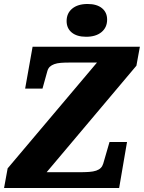

<svg xmlns="http://www.w3.org/2000/svg" viewBox="-55 -945 723 965"><path d="M95.8 -79.4H341Q371.2 -79.4 392.6 -80.9Q414 -82.4 428.5 -87.4Q443 -92.4 451.4 -100.9Q459.8 -109.4 463.8 -122.4L495.4 -231.2H583.4L543.8 0H-34.6L-16.6 -98.8L479.4 -686.2L501.6 -630.6H293.2Q269 -630.6 250.3 -629.1Q231.6 -627.6 217.9 -622.6Q204.2 -617.6 195.6 -609.6Q187 -601.6 183 -587.6L158.6 -499.8H71.4L108.8 -710H648L630.6 -614.8L122.4 -11.8ZM378 -760.2Q426.8 -760.2 455.1 -783.6Q483.4 -807 483.4 -846.4Q483.4 -882.8 457.5 -903.9Q431.6 -925 385.2 -925Q336.4 -925 308.1 -901.8Q279.8 -878.6 279.8 -839.2Q279.8 -802.8 305.7 -781.5Q331.6 -760.2 378 -760.2Z"/></svg>

Font: Roboto Serif 20pt
Style: Italic
Weight: 400
Italic angle: -10°
Designer: Greg Gazdowicz
Foundry: Commercial Type
Version: Version 1.008